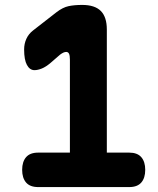

<svg xmlns="http://www.w3.org/2000/svg" viewBox="-20 -760 640 780"><path d="M135 0Q102 0 86 -18.5Q70 -37 70 -70Q70 -103 86 -121.5Q102 -140 135 -140H264V-518Q264 -534 260.5 -541.5Q257 -549 249 -549Q244 -549 238 -546.5Q232 -544 224 -538L186 -505Q166 -488 149.5 -481.5Q133 -475 120 -475Q101 -475 89.5 -496Q78 -517 78 -559Q78 -582 87 -602Q96 -622 114 -636L209 -710Q235 -730 258.5 -735Q282 -740 314 -740Q365 -740 389.5 -715.5Q414 -691 414 -640V-140H505Q538 -140 554 -121.5Q570 -103 570 -70Q570 -37 554 -18.5Q538 0 505 0Z"/></svg>

Font: Maple Mono NL ExtraBold
Style: Regular
Weight: 800
Monospace: yes
Designer: subframe7536
Version: Version 7.000